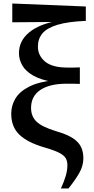

<svg xmlns="http://www.w3.org/2000/svg" viewBox="-20 -845 535 1094"><path d="M327 229Q345 190 354.5 157.5Q364 125 364 96Q364 73 354.5 56.5Q345 40 317 25.5Q289 11 233 -5Q137 -33 90.5 -77.5Q44 -122 44 -197Q44 -243 67.5 -283Q91 -323 145.5 -351Q200 -379 290 -388L288 -377Q214 -389 170 -414Q126 -439 107 -472.5Q88 -506 88 -542Q88 -611 144.5 -659Q201 -707 310 -727L298 -710V-720L50 -718V-825L469 -808V-726Q369 -722 308.5 -704Q248 -686 222 -655Q196 -624 196 -580Q196 -528 237 -494Q278 -460 365 -460Q379 -460 399 -460Q419 -460 435 -461V-367Q417 -368 395 -368Q373 -368 359 -368Q263 -368 210 -332.5Q157 -297 157 -230Q157 -182 188 -152Q219 -122 301 -97Q363 -79 396 -57Q429 -35 442 -7Q455 21 455 56Q455 100 431.5 141Q408 182 370 229Z"/></svg>

Font: Noto Serif TC
Style: Bold
Weight: 700
Designer: Ryoko NISHIZUKA 西塚涼子 (kana & ideographs); Frank Grießhammer (Latin, Greek & Cyrillic); Wenlong ZHANG 张文龙 (bopomofo); San
Foundry: Adobe
Version: Version 2.002-H1;hotconv 1.1.0;makeotfexe 2.6.0